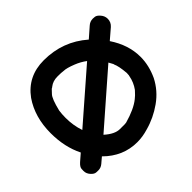

<svg xmlns="http://www.w3.org/2000/svg" viewBox="-142 -699 880 880"><g transform="rotate(-45 297.5 -259.5)"><path d="M143 -193 382 -401Q358 -419 330 -430Q292 -445 274 -445Q262 -447 236 -447Q206 -447 186 -431Q180 -426 178 -426L161 -408Q146 -393 131 -331Q128 -310 128 -286Q128 -237 143 -193ZM299 -74 309 -75Q377 -94 413 -123Q425 -132 442 -151Q442 -152 443 -152Q464 -181 470 -215Q470 -218 471 -218L472 -234Q468 -282 458 -303V-305L446 -327L196 -109Q235 -74 268 -74ZM282 25Q190 25 121 -44Q108 -33 94.5 -21.5Q81 -10 64 -10Q62 -10 50.5 -10.5Q39 -11 26.5 -25Q14 -39 14 -56Q14 -58 14.5 -69.5Q15 -81 31.5 -96Q48 -111 65 -125Q30 -195 30 -285Q30 -389 81 -463Q140 -544 244 -544Q367 -544 457 -465L505 -507Q519 -520 538 -520Q540 -520 550.5 -519Q561 -518 573.5 -503.5Q586 -489 586 -471Q586 -449 569 -434L520 -392Q569 -319 569 -241Q569 -186 543 -130Q515 -75 463.5 -38.5Q412 -2 353 14Q317 25 282 25Z"/></g></svg>

Font: Bad Comic
Style: Regular
Weight: 400
Designer: GGBotNet
Foundry: f0n7
Version: 0.9